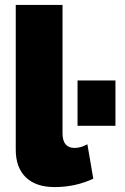

<svg xmlns="http://www.w3.org/2000/svg" viewBox="-20 -750 507 780"><path d="M44 -730H234V-209Q234 -149 283 -149Q308 -149 335 -164L359 -24Q286 10 202 10Q126 10 85 -29.5Q44 -69 44 -142ZM295 -239V-423H449V-239Z"/></svg>

Font: Raleway-v4020 Black
Style: Regular
Weight: 900
Designer: Matt McInerney, Pablo Impallari, Rodrigo Fuenzalida
Foundry: Matt McInerney, Pablo Impallari, Rodrigo Fuenzalida
Version: Version 4.020;PS 004.020;hotconv 1.0.88;makeotf.lib2.5.64775